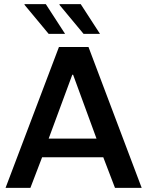

<svg xmlns="http://www.w3.org/2000/svg" viewBox="-20 -915 717 935"><path d="M7 0 267 -686H411L670 0H540L483 -149H185L128 0ZM217 -240H450L336 -551H332ZM387 -750 269 -892 271 -895H373L467 -750ZM217 -750 99 -892 100 -895H203L297 -750Z"/></svg>

Font: Chivo Medium
Style: Regular
Weight: 500
Designer: Hector Gatti
Foundry: Omnibus-Type
Version: Version 2.002